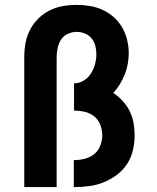

<svg xmlns="http://www.w3.org/2000/svg" viewBox="-20 -763 640 783"><path d="M79 0V-530Q79 -559 84 -587Q89 -615 102 -640.5Q115 -666 135.5 -686.5Q156 -707 181.5 -720Q207 -733 235.5 -738Q264 -743 292 -743Q292 -743 292 -743Q292 -743 292 -743Q320 -743 347 -738.5Q374 -734 399 -722.5Q424 -711 444.5 -692.5Q465 -674 478.5 -650.5Q492 -627 498.5 -600Q505 -573 505 -546Q505 -524 501 -502Q497 -480 488.5 -459Q480 -438 468.5 -419Q457 -400 442 -384Q463 -370 480.5 -351Q498 -332 509 -309.5Q520 -287 524.5 -262Q529 -237 529 -211Q529 -181 522 -150.5Q515 -120 498 -94Q481 -68 456 -49.5Q431 -31 402.5 -19.5Q374 -8 343.5 -4Q313 0 282 0H281V-110H282Q304 -110 325.5 -115.5Q347 -121 364 -134.5Q381 -148 389 -169Q397 -190 397 -211Q397 -233 389 -254Q381 -275 364 -288.5Q347 -302 325.5 -307Q304 -312 282 -312V-423Q303 -423 321.5 -434.5Q340 -446 351 -463.5Q362 -481 367.5 -501.5Q373 -522 373 -543Q373 -560 368.5 -577Q364 -594 353 -607Q342 -620 326 -626.5Q310 -633 293 -633Q274 -633 256.5 -625Q239 -617 229 -601.5Q219 -586 215 -567.5Q211 -549 211 -530V0Z"/></svg>

Font: Iosevka Curly XBdEx
Style: Regular
Weight: 800
Width: 7
Monospace: yes
Designer: Belleve Invis
Foundry: Belleve Invis
Version: Version 11.1.0; ttfautohint (v1.8.3)